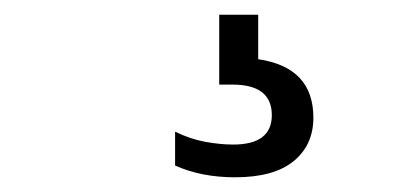

<svg xmlns="http://www.w3.org/2000/svg" viewBox="-20 -30 546 261"><path d="M299.5 211Q253.5 211 218 195V149Q238.5 159 259 162.8Q279.5 166.5 297 166.5Q349.5 166.5 349.5 126.5Q349.5 85 296 85H278V-10H331V50.5Q406 61.5 406 130Q406 167 379.2 189Q352.5 211 299.5 211Z"/></svg>

Font: Encode Sans Semi Condensed Medium
Style: Regular
Weight: 500
Width: 4
Designer: Multiple Designers
Foundry: Impallari Type
Version: Version 3.000; ttfautohint (v1.8.3) -l 8 -r 50 -G 200 -x 14 